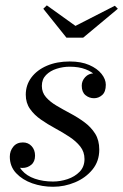

<svg xmlns="http://www.w3.org/2000/svg" viewBox="-20 -704 470 734"><path d="M183 10Q141 10 103.2 -3.2Q65.5 -16.5 41.5 -42.2Q17.5 -68 17.5 -105Q17.5 -127 30.8 -143.2Q44 -159.5 67.5 -159.5Q88 -159.5 101 -145.2Q114 -131 114 -109Q114 -86 99.5 -74Q85 -62 66 -62Q53 -62 42.2 -66.5Q31.5 -71 25 -80.5Q18.5 -90 18.5 -105H45.5Q45.5 -74 63.8 -52.8Q82 -31.5 113.2 -20.8Q144.5 -10 182.5 -10Q210.5 -10 238.2 -19.2Q266 -28.5 284.5 -47.5Q303 -66.5 303 -96Q303 -123.5 286.8 -144Q270.5 -164.5 245 -181.2Q219.5 -198 190.8 -213.5Q162 -229 136.5 -246.8Q111 -264.5 94.8 -287.5Q78.5 -310.5 78.5 -342Q78.5 -379 100 -407.8Q121.5 -436.5 159.5 -452.8Q197.5 -469 246.5 -469Q290.5 -469 321.2 -455.5Q352 -442 368.2 -421.5Q384.5 -401 384.5 -380Q384.5 -353 370.8 -340.8Q357 -328.5 339.5 -328.5Q321 -328.5 306.8 -340.2Q292.5 -352 292.5 -376.5Q292.5 -395 305.8 -409.2Q319 -423.5 339.5 -423.5Q355.5 -423.5 369.5 -411.2Q383.5 -399 383.5 -380H360Q360 -398 346.2 -413.8Q332.5 -429.5 307 -439.2Q281.5 -449 246.5 -449Q221 -449 196.5 -441.2Q172 -433.5 156 -417.2Q140 -401 140 -375.5Q140 -350.5 155.8 -332.5Q171.5 -314.5 196.5 -299.8Q221.5 -285 249.8 -270Q278 -255 303 -236.5Q328 -218 343.8 -193Q359.5 -168 359.5 -132Q359.5 -87.5 333.5 -55.8Q307.5 -24 267 -7Q226.5 10 183 10ZM234 -560 145.5 -670.5 159 -683.5 268.5 -605 419 -682 430.5 -670.5 298 -560Z"/></svg>

Font: Bodoni Moda 11pt
Style: Italic
Weight: 400
Italic angle: -13°
Version: Version 2.004